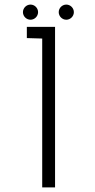

<svg xmlns="http://www.w3.org/2000/svg" viewBox="-20 -817 413 837"><path d="M113 -731C131 -731 146 -746 146 -764C146 -782 131 -797 113 -797C95 -797 80 -782 80 -764C80 -746 95 -731 113 -731ZM269 -731C287 -731 302 -746 302 -764C302 -782 287 -797 269 -797C251 -797 236 -782 236 -764C236 -746 251 -731 269 -731ZM220 0V-700H97V-651L164 -649V0Z"/></svg>

Font: Advent Pro
Style: Regular
Weight: 400
Designer: Andreas Kalpakidis
Foundry: Andreas Kalpakidis
Version: Version 2.002 2008